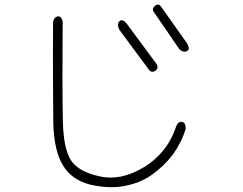

<svg xmlns="http://www.w3.org/2000/svg" viewBox="-20 -770 1040 821"><path d="M781 -583Q794 -558 780 -552Q766 -544 748 -558L639 -717Q627 -732 643 -745Q658 -758 670 -740ZM248 -676Q247 -550 247 -442.5Q247 -335 249 -246Q252 -135 283 -85Q316 -35 406 -16Q497 5 597 -56Q646 -86 681 -130.5Q716 -175 735 -234Q745 -253 761 -248Q774 -244 774 -220Q765 -189 751 -161.5Q737 -134 719 -109Q700 -84 678 -63Q656 -42 630 -23Q579 13 513 25Q448 38 368 20Q289 1 251 -60Q212 -120 208 -240Q207 -332 206.5 -441Q206 -550 207 -676Q211 -698 229 -700Q243 -701 248 -676ZM649 -497Q660 -480 645 -468Q628 -456 616 -473L490 -643Q478 -669 492 -680Q504 -690 521 -670Z"/></svg>

Font: Yomogi
Style: Regular
Weight: 400
Designer: satsuyako
Foundry: satsuyako
Version: Version 3.100